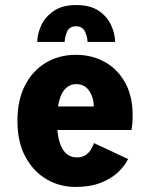

<svg xmlns="http://www.w3.org/2000/svg" viewBox="-20 -729 590 760"><path d="M278.5 11Q216.5 11 164.2 -19.5Q112 -50 80.5 -108.5Q49 -167 49 -250.5Q49 -333 79.2 -391.5Q109.5 -450 162 -481Q214.5 -512 280 -512Q344 -512 394.8 -483.8Q445.5 -455.5 475.2 -402.2Q505 -349 505 -273Q505 -252 503.5 -237.5Q502 -223 500 -214.5H207Q217.5 -106 284.5 -106Q306 -106 319.8 -115.8Q333.5 -125.5 341 -139Q348.5 -152.5 352 -162.5L487 -99.5Q474 -72.5 447 -47Q420 -21.5 378.2 -5.2Q336.5 11 278.5 11ZM282 -396Q254.5 -396 235.8 -374.5Q217 -353 209.5 -307.5H351V-312Q351 -342 333.2 -369Q315.5 -396 282 -396ZM282 -709Q338 -709 371.8 -685.5Q405.5 -662 420.5 -628Q435.5 -594 435.5 -563H326.5Q326.5 -581 316.8 -603Q307 -625 281 -625Q254.5 -625 245.2 -603Q236 -581 236 -563H127.5Q127.5 -594 143 -628Q158.5 -662 192.5 -685.5Q226.5 -709 282 -709Z"/></svg>

Font: Trispace SemiCondensed
Style: Bold
Weight: 700
Width: 4
Designer: Tyler Finck
Foundry: Etcetera Type Company
Version: Version 1.210; ttfautohint (v1.8.3)